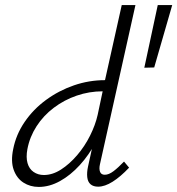

<svg xmlns="http://www.w3.org/2000/svg" viewBox="-20 -731 699 757"><path d="M133 6Q99 6 72.5 -11Q46 -28 34 -61.5Q22 -95 32 -143Q43 -200 77 -250Q111 -300 161.5 -337Q212 -374 271.5 -394.5Q331 -415 394 -415L460 -711H514L374 -83Q370 -65 374.5 -53.5Q379 -42 393 -42Q409 -42 427.5 -56Q446 -70 469 -94L489 -70Q455 -34 424 -14.5Q393 5 367 5Q348 5 337 -4.5Q326 -14 324 -32.5Q322 -51 327 -74L364 -243L398 -277Q385 -222 358 -171Q331 -120 294.5 -80Q258 -40 216.5 -17Q175 6 133 6ZM153 -41Q187 -41 220.5 -62.5Q254 -84 284 -119Q314 -154 335 -196Q356 -238 365 -278L389 -391L415 -371H385Q332 -371 282.5 -354Q233 -337 192 -306Q151 -275 124 -233Q97 -191 88 -143Q82 -111 88.5 -88Q95 -65 112.5 -53Q130 -41 153 -41ZM588 -465 549 -464 602 -711H659Z"/></svg>

Font: Ysabeau Office Light
Style: Italic
Weight: 300
Italic angle: -12°
Designer: Christian Thalmann (Catharsis Fonts)
Version: Version 2.001;gftools[0.9.30]; featfreeze: tnum,lnum,ss02